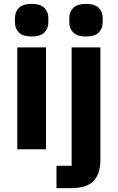

<svg xmlns="http://www.w3.org/2000/svg" viewBox="-20 -769 606 989"><path d="M143 -581Q98 -581 77.5 -601.5Q57 -622 57 -654V-676Q57 -708 77.5 -728.5Q98 -749 143 -749Q188 -749 208.5 -728.5Q229 -708 229 -676V-654Q229 -622 208.5 -601.5Q188 -581 143 -581ZM69 -525H217V0H69ZM349 -525H497V56Q497 126 462 163Q427 200 349 200H271V85H349ZM423 -581Q378 -581 357.5 -601.5Q337 -622 337 -654V-676Q337 -708 357.5 -728.5Q378 -749 423 -749Q468 -749 488.5 -728.5Q509 -708 509 -676V-654Q509 -622 488.5 -601.5Q468 -581 423 -581Z"/></svg>

Font: IBM Plex Sans Arabic
Style: Bold
Weight: 700
Designer: Mike Abbink, Paul van der Laan, Pieter van Rosmalen, Wael Morcos, Khajak Apelian
Foundry: Bold Monday
Version: Version 1.2